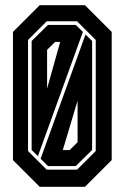

<svg xmlns="http://www.w3.org/2000/svg" viewBox="-20 -720 480 740"><path d="M133 0 30 -103V-597L133 -700H307.5L410.5 -597V-103L307.5 0ZM160 -66H277L349 -138V-566L277 -638H160L88 -566V-138ZM102 -142V-562L165 -624H272L299.5 -597L126 -118ZM165 -80 136.5 -108 309.5 -587 335 -562V-142L272 -80ZM161.5 -378.5 212 -558.5H192.5L161.5 -528ZM222 -141.5H248.5L279 -172V-332Z"/></svg>

Font: Tourney Condensed Regular
Style: Bold
Weight: 700
Width: 3
Designer: Tyler Finck
Foundry: Etcetera Type Co
Version: Version 1.010; ttfautohint (v1.8.3)